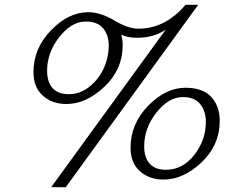

<svg xmlns="http://www.w3.org/2000/svg" viewBox="-20 -734 951 803"><path d="M349 -683Q400 -683 458 -648.5Q516 -614 559 -614Q671 -614 756 -714H809L255 49H194L673 -610Q623 -576 553 -576Q513 -576 487 -589Q493 -568 493 -545Q493 -443 416.5 -371Q340 -299 258 -299Q198 -299 159 -334Q120 -369 120 -432Q120 -532 193.5 -607.5Q267 -683 349 -683ZM433 -516 435 -542Q435 -587 411.5 -615.5Q388 -644 339 -644Q279 -644 228 -579Q177 -514 177 -438Q177 -391 200 -365.5Q223 -340 268 -340Q327 -340 375 -390.5Q423 -441 433 -516ZM755 -367Q829 -367 864 -328Q899 -289 899 -230Q899 -127 823 -55Q747 17 664 17Q604 17 565 -18Q526 -53 526 -116Q526 -216 599.5 -291.5Q673 -367 755 -367ZM674 -24Q744 -24 792.5 -86Q841 -148 841 -225Q841 -269 817.5 -298.5Q794 -328 745 -328Q685 -328 634 -263Q583 -198 583 -122Q583 -75 606 -49.5Q629 -24 674 -24Z"/></svg>

Font: GFS Didot
Style: Italic
Weight: 400
Italic angle: -12°
Designer: Takis Katsoulidis and George D. Matthiopoulos
Foundry: George Matthiopoulos and Takis Katsoulidis
Version: Version 1.0